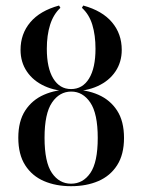

<svg xmlns="http://www.w3.org/2000/svg" viewBox="-20 -652 507 684"><path d="M233.1 11.3Q179 11.3 136.7 -6.9Q94.4 -25 69.8 -63.3Q45.2 -101.6 45.2 -161.3Q45.2 -220.2 69.8 -258.1Q94.4 -296 136.7 -314.5Q179 -333.1 233.1 -333.1Q287.9 -333.1 330.2 -314.5Q372.6 -296 397.2 -258.1Q421.8 -220.2 421.8 -160.5Q421.8 -101.6 397.2 -63.3Q372.6 -25 330.2 -6.9Q287.9 11.3 233.1 11.3ZM233.1 2.4Q275.8 2.4 302 -35.9Q328.2 -74.2 328.2 -160.5Q328.2 -247.6 301.6 -286.7Q275 -325.8 233.9 -325.8Q191.9 -325.8 165.3 -286.7Q138.7 -247.6 138.7 -161.3Q138.7 -74.2 164.9 -35.9Q191.1 2.4 233.1 2.4ZM233.1 -326.6Q179.8 -326.6 139.1 -345.2Q98.4 -363.7 75.8 -397.2Q53.2 -430.6 53.2 -474.2Q53.2 -531.5 87.9 -572.6Q122.6 -613.7 190.3 -632.3L195.2 -624.2Q170.2 -600.8 158.5 -563.7Q146.8 -526.6 146.8 -478.2Q146.8 -409.7 169.8 -372.2Q192.7 -334.7 233.1 -334.7Q274.2 -334.7 297.2 -372.2Q320.2 -409.7 320.2 -478.2Q320.2 -526.6 308.9 -563.7Q297.6 -600.8 271.8 -624.2L276.6 -632.3Q344.4 -613.7 379 -572.6Q413.7 -531.5 413.7 -474.2Q413.7 -430.6 391.1 -397.2Q368.5 -363.7 327.8 -345.2Q287.1 -326.6 233.1 -326.6Z"/></svg>

Font: Playfair 144pt SemiCondensed Medium
Style: Regular
Weight: 500
Width: 4
Designer: Claus Eggers Sørensen
Foundry: Claus Eggers Sørensen
Version: Version 2.203